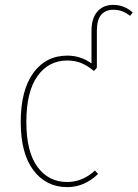

<svg xmlns="http://www.w3.org/2000/svg" viewBox="-20 -757 564 787"><path d="M524 -706 513 -692Q498 -704 481.5 -710.5Q465 -717 444 -717Q413 -717 395 -696.5Q377 -676 377 -631V-480L375 -481L377 -479L365 -466Q340 -487 314 -498Q288 -509 256 -509Q179 -509 133.5 -445Q88 -381 88 -257Q88 -135 133.5 -73Q179 -11 255 -11Q319 -11 369 -58L382 -44Q326 10 256 10Q169 10 117 -59Q65 -128 65 -257Q65 -387 116.5 -458Q168 -529 256 -529Q311 -529 355 -497V-631Q355 -682 379 -709.5Q403 -737 444 -737Q489 -737 524 -706Z"/></svg>

Font: Fira Sans Condensed Thin
Style: Regular
Weight: 250
Width: 3
Designer: Carrois Corporate & Edenspiekermann AG
Foundry: Carrois Corporate GbR & Edenspiekermann AG
Version: Version 4.203